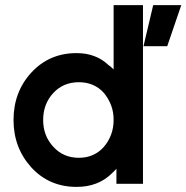

<svg xmlns="http://www.w3.org/2000/svg" viewBox="-20 -720 730 752"><path d="M542 -539H635L690 -700H580ZM289 -398Q228 -398 189 -356Q149 -313 149 -250Q149 -188 189 -145Q228 -102 289 -102Q349 -102 387 -145Q405 -166 415 -192.5Q425 -219 425 -250Q425 -282 415 -308Q405 -334 387 -356Q349 -398 289 -398ZM280 -512Q355 -512 404 -466Q410 -462 415 -457.5Q420 -453 425 -448V-700H540V0H436V-59Q431 -54 426.5 -49Q422 -44 417 -40Q364 12 280 12Q173 12 103 -64Q33 -141 33 -250Q33 -360 103 -436Q173 -512 280 -512Z"/></svg>

Font: Unageo
Style: SemiBold
Weight: 600
Designer: Richard Sepsi
Foundry: Richard Sepsi
Version: Version 2.000